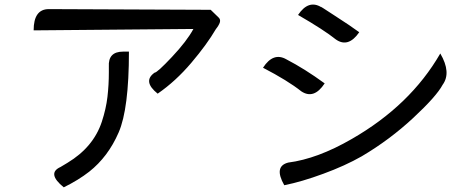

<svg xmlns="http://www.w3.org/2000/svg" viewBox="-20 -765 2040 822"><path d="M916 -690Q931 -676 910 -649L918 -659Q908 -646 904 -640Q866 -575 799 -496Q732 -417 655 -364Q589 -417 642 -454Q653 -454 716 -521Q780 -589 808 -641L124 -635Q124 -726 189 -726L882 -723ZM532 -544Q532 -299 488 -198Q443 -94 362 -30Q316 6 253 37Q179 -23 239 -50L269 -68Q380 -135 416 -244Q434 -299 440 -350Q446 -402 446 -455V-479Q442 -544 507 -544Z M1256 -701Q1301 -768 1356 -734Q1343 -744 1413 -698Q1483 -653 1518 -627Q1471 -559 1418 -596Q1367 -637 1256 -701ZM1197 28Q1151 -53 1214 -69Q1339 -85 1486 -170Q1737 -314 1865 -536Q1913 -454 1875 -402Q1849 -353 1749 -260Q1649 -167 1529 -96Q1457 -55 1364 -21Q1272 13 1197 28ZM1106 -475Q1150 -543 1206 -511Q1285 -470 1370 -408Q1324 -338 1270 -374Q1212 -420 1106 -475Z"/></svg>

Font: Swei Toothpaste CJK TC
Style: Regular
Weight: 400
Version: Version 1.0